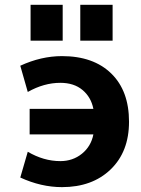

<svg xmlns="http://www.w3.org/2000/svg" viewBox="-20 -768 586 800"><path d="M103.5 -208V-314.5H369.1Q359.4 -363.3 323.7 -393.1Q288.1 -422.9 231.4 -422.9Q163.1 -422.9 95.7 -384.8L64.5 -494.1Q151.4 -534.2 238.3 -534.2Q369.1 -534.2 443.4 -461.9Q517.6 -389.6 517.6 -260.7Q517.6 -135.7 440.9 -62Q364.3 11.7 238.3 11.7Q151.4 11.7 64.5 -28.3L95.7 -135.7Q162.1 -96.7 231.4 -96.7Q283.2 -96.7 321.3 -127.4Q359.4 -158.2 369.1 -208ZM107.4 -598.6V-748H241.2V-598.6ZM314.5 -598.6V-748H449.2V-598.6Z"/></svg>

Font: Gen Shin Gothic Bold
Style: Bold
Weight: 700
Designer: [Source Han Sans]
Ryoko NISHIZUKA  (kana & ideographs); Paul D. Hunt (Latin, Greek & Cyrillic); Wenlong ZHANG  (bopomofo
Version: Version 1.002.20150607